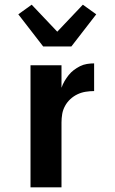

<svg xmlns="http://www.w3.org/2000/svg" viewBox="-20 -798 490 818"><path d="M110 0V-520H242V-424Q247 -439 255 -452.5Q263 -466 272.5 -478Q282 -490 294.5 -499.5Q307 -509 321 -516Q335 -523 350.5 -525.5Q366 -528 381 -528V-410Q363 -410 344.5 -407Q326 -404 309.5 -396Q293 -388 279.5 -375.5Q266 -363 257 -346.5Q248 -330 245 -312Q242 -294 242 -276V0ZM164 -600 58 -737 115 -778 224 -663 333 -778 390 -737 284 -600Z"/></svg>

Font: Iosevka Aile Extrabold
Style: Regular
Weight: 800
Designer: Belleve Invis
Foundry: Belleve Invis
Version: Version 27.3.5; ttfautohint (v1.8.4)